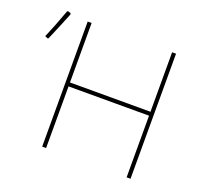

<svg xmlns="http://www.w3.org/2000/svg" viewBox="-114 -785 977 919"><g transform="rotate(20 374.0 -325.5)"><path d="M79 -650 84 -651 97 -647 99 -641Q75 -581 39 -497L34 -496L21 -502Q45 -557 79 -650ZM208 -637V-334H618V-637H638V0H618V-314H208V0H188V-637Z"/></g></svg>

Font: Alegreya Sans SC Thin
Style: Regular
Weight: 100
Designer: Juan Pablo del Peral
Foundry: Huerta Tipografica
Version: Version 2.007